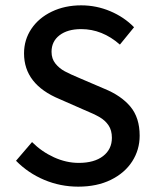

<svg xmlns="http://www.w3.org/2000/svg" viewBox="-20 -687 580 719"><path d="M40 -85 100 -155Q136 -119 182 -98Q228 -77 275 -77Q333 -77 366 -102.5Q399 -128 399 -171Q399 -199 386.5 -217.5Q374 -236 353.5 -248Q333 -260 294 -276L203 -316Q70 -371 70 -487Q70 -538 97.5 -579Q125 -620 174 -643.5Q223 -667 284 -667Q341 -667 393 -645Q445 -623 482 -585L429 -520Q363 -578 284 -578Q233 -578 203 -555Q173 -532 173 -493Q173 -467 187.5 -449Q202 -431 222.5 -420Q243 -409 279 -394L370 -355Q434 -329 468.5 -287.5Q503 -246 503 -179Q503 -126 475 -82.5Q447 -39 395 -13.5Q343 12 273 12Q206 12 145.5 -13.5Q85 -39 40 -85Z"/></svg>

Font: Assistant SemiBold
Style: Regular
Weight: 600
Designer: Hebrew By Ben Nathan, Latin by Paul Hunt
Version: Version 2.001; ttfautohint (v1.6)